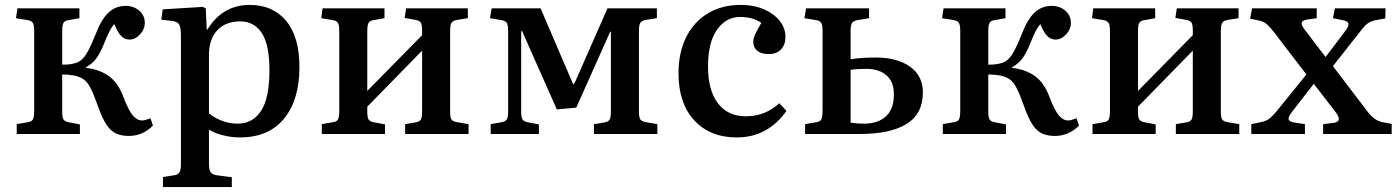

<svg xmlns="http://www.w3.org/2000/svg" viewBox="-20 -545 5682 781"><path d="M504 8Q475 8 453 -1.5Q431 -11 413 -38Q395 -65 377 -117Q361 -162 348.5 -186.5Q336 -211 320.5 -222Q305 -233 281 -238Q270 -240 258 -241Q246 -242 233 -242V-91Q233 -68 238 -59.5Q243 -51 258 -48L305 -39V0H48V-40L93 -48Q109 -50 114 -59.5Q119 -69 119 -96V-418Q119 -442 114 -451Q109 -460 94 -463L45 -471L51 -511H303V-471L258 -463Q243 -461 238 -451.5Q233 -442 233 -418V-282Q250 -282 263 -283.5Q276 -285 289 -289Q312 -296 329 -322Q346 -348 369 -406Q392 -466 421 -493.5Q450 -521 491 -521Q524 -521 546.5 -501.5Q569 -482 569 -452Q569 -426 549.5 -405Q530 -384 507 -384Q487 -384 472.5 -399Q458 -414 445 -447Q434 -435 425 -417Q416 -399 403 -367Q388 -329 371.5 -307Q355 -285 329 -271V-269Q384 -263 422 -236Q460 -209 481 -153Q503 -95 520.5 -75Q538 -55 558 -55Q565 -55 571.5 -57Q578 -59 592 -64L602 -34Q560 8 504 8Z M643 216V175L688 168Q703 166 709.5 156.5Q716 147 716 122V-397Q716 -433 709 -445Q702 -457 680 -460L636 -465L642 -507L805 -517L817 -511L821 -425H824Q885 -525 996 -525Q1090 -525 1144 -460Q1198 -395 1198 -272Q1198 -139 1135.5 -62.5Q1073 14 956 14Q922 14 887.5 5.5Q853 -3 830 -18V120Q830 145 836.5 155Q843 165 863 168L923 176V216ZM946 -42Q1008 -42 1042 -94Q1076 -146 1076 -260Q1076 -363 1045 -410.5Q1014 -458 957 -458Q897 -458 863.5 -421.5Q830 -385 830 -321V-84Q849 -67 881 -54.5Q913 -42 946 -42Z M1289 0V-40L1335 -48Q1350 -50 1355 -59.5Q1360 -69 1360 -96V-418Q1360 -442 1355 -451Q1350 -460 1335 -463L1287 -471L1292 -511H1544V-471L1500 -463Q1484 -461 1479 -451.5Q1474 -442 1474 -418V-175L1697 -402V-421Q1697 -444 1692 -452.5Q1687 -461 1671 -464L1626 -472L1632 -511H1883V-471L1839 -464Q1822 -461 1816.5 -452Q1811 -443 1811 -419V-90Q1811 -67 1816.5 -59Q1822 -51 1839 -48L1886 -40V0H1628V-40L1670 -47Q1687 -50 1692 -59Q1697 -68 1697 -92V-339L1474 -111V-91Q1474 -68 1479 -59.5Q1484 -51 1499 -48L1546 -39V0Z M1976 0V-40L2021 -48Q2037 -51 2042 -60Q2047 -69 2047 -96V-418Q2047 -442 2042 -451Q2037 -460 2021 -463L1973 -471L1980 -511H2179L2312 -201L2320 -213L2451 -511H2652V-471L2607 -464Q2590 -461 2584.5 -452Q2579 -443 2579 -419V-90Q2579 -68 2584.5 -59.5Q2590 -51 2607 -48L2654 -40V0H2396V-40L2439 -47Q2455 -50 2460 -59Q2465 -68 2465 -92V-416H2462L2324 -107L2245 -100L2104 -418H2100V-91Q2100 -69 2105 -60Q2110 -51 2125 -48L2172 -39V0Z M2977 14Q2868 14 2804 -55.5Q2740 -125 2740 -247Q2740 -331 2771 -393.5Q2802 -456 2859 -490.5Q2916 -525 2993 -525Q3047 -525 3088 -507Q3129 -489 3152 -459.5Q3175 -430 3175 -395Q3175 -364 3157.5 -344.5Q3140 -325 3106 -325Q3077 -325 3060.5 -338.5Q3044 -352 3044 -375Q3044 -388 3051.5 -405Q3059 -422 3077 -452Q3042 -476 2990 -476Q2933 -476 2896.5 -424Q2860 -372 2860 -275Q2860 -177 2900.5 -124.5Q2941 -72 3013 -72Q3054 -72 3088 -85.5Q3122 -99 3150 -125L3179 -94Q3144 -43 3093 -14.5Q3042 14 2977 14Z M3255 0V-40L3301 -48Q3316 -50 3321 -59.5Q3326 -69 3326 -96V-418Q3326 -442 3321 -451Q3316 -460 3301 -463L3252 -471L3259 -511H3515V-471L3467 -463Q3451 -460 3445.5 -451Q3440 -442 3440 -417V-304Q3466 -308 3490 -309.5Q3514 -311 3543 -311Q3629 -311 3681.5 -274Q3734 -237 3734 -169Q3734 -82 3668 -41Q3602 0 3477 0ZM3494 -42Q3551 -42 3583.5 -71.5Q3616 -101 3616 -161Q3616 -213 3585.5 -239Q3555 -265 3504 -265Q3467 -265 3440 -261V-46Q3453 -44 3466 -43Q3479 -42 3494 -42Z M4271 8Q4242 8 4220 -1.5Q4198 -11 4180 -38Q4162 -65 4144 -117Q4128 -162 4115.5 -186.5Q4103 -211 4087.5 -222Q4072 -233 4048 -238Q4037 -240 4025 -241Q4013 -242 4000 -242V-91Q4000 -68 4005 -59.5Q4010 -51 4025 -48L4072 -39V0H3815V-40L3860 -48Q3876 -50 3881 -59.5Q3886 -69 3886 -96V-418Q3886 -442 3881 -451Q3876 -460 3861 -463L3812 -471L3818 -511H4070V-471L4025 -463Q4010 -461 4005 -451.5Q4000 -442 4000 -418V-282Q4017 -282 4030 -283.5Q4043 -285 4056 -289Q4079 -296 4096 -322Q4113 -348 4136 -406Q4159 -466 4188 -493.5Q4217 -521 4258 -521Q4291 -521 4313.5 -501.5Q4336 -482 4336 -452Q4336 -426 4316.5 -405Q4297 -384 4274 -384Q4254 -384 4239.5 -399Q4225 -414 4212 -447Q4201 -435 4192 -417Q4183 -399 4170 -367Q4155 -329 4138.5 -307Q4122 -285 4096 -271V-269Q4151 -263 4189 -236Q4227 -209 4248 -153Q4270 -95 4287.5 -75Q4305 -55 4325 -55Q4332 -55 4338.5 -57Q4345 -59 4359 -64L4369 -34Q4327 8 4271 8Z M4424 0V-40L4470 -48Q4485 -50 4490 -59.5Q4495 -69 4495 -96V-418Q4495 -442 4490 -451Q4485 -460 4470 -463L4422 -471L4427 -511H4679V-471L4635 -463Q4619 -461 4614 -451.5Q4609 -442 4609 -418V-175L4832 -402V-421Q4832 -444 4827 -452.5Q4822 -461 4806 -464L4761 -472L4767 -511H5018V-471L4974 -464Q4957 -461 4951.5 -452Q4946 -443 4946 -419V-90Q4946 -67 4951.5 -59Q4957 -51 4974 -48L5021 -40V0H4763V-40L4805 -47Q4822 -50 4827 -59Q4832 -68 4832 -92V-339L4609 -111V-91Q4609 -68 4614 -59.5Q4619 -51 4634 -48L4681 -39V0Z M5070 0V-40L5109 -48Q5125 -51 5137.5 -58.5Q5150 -66 5170 -89L5294 -242L5164 -412Q5145 -436 5132.5 -447Q5120 -458 5099 -462L5065 -469L5073 -511H5336V-471L5294 -465Q5278 -462 5275 -452.5Q5272 -443 5289 -422L5372 -313L5453 -420Q5467 -438 5465 -448.5Q5463 -459 5442 -463L5402 -471L5410 -511H5616L5615 -470L5576 -463Q5557 -459 5544.5 -450.5Q5532 -442 5513 -417L5402 -276L5539 -96Q5557 -72 5573 -61Q5589 -50 5609 -47L5641 -41V0H5362V-40L5403 -45Q5443 -49 5413 -89L5324 -204L5234 -88Q5221 -71 5221.5 -61Q5222 -51 5243 -47L5288 -40V0Z"/></svg>

Font: Literata 36pt Medium
Style: Regular
Weight: 500
Designer: Latin by Veronika Burian and Jose Scaglione. Greek by Irene Vlachou. Cyrillic by Vera Evstafieva.
Foundry: TypeTogether
Version: Version 3.002